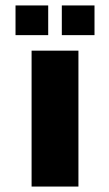

<svg xmlns="http://www.w3.org/2000/svg" viewBox="-20 -685 399 705"><path d="M96 0V-499H268V0ZM37 -556V-665H157V-556ZM207 -556V-665H327V-556Z"/></svg>

Font: Maven Pro Black
Style: Regular
Weight: 900
Designer: Joe Prince
Foundry: Joe Prince
Version: Version 2.103